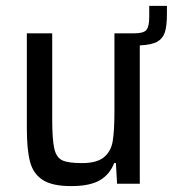

<svg xmlns="http://www.w3.org/2000/svg" viewBox="-20 -623 586 651"><path d="M546 -603V-576Q546 -535 539 -513.5Q532 -492 513 -481.5Q494 -471 454 -469V0H377L373 -70H367Q352 -31 318 -11.5Q284 8 221 8Q158 8 125.5 -12.5Q93 -33 82 -74Q71 -115 71 -188V-510H157V-221Q157 -150 164 -119.5Q171 -89 191 -79.5Q211 -70 258 -70Q308 -70 332 -89.5Q356 -109 362 -143.5Q368 -178 368 -245V-510H435Q467 -510 476.5 -521.5Q486 -533 486 -566V-603Z"/></svg>

Font: Saira Semi Condensed
Style: Regular
Weight: 400
Width: 4
Designer: Hector Gatti with collaboration of the Omnibus-Type team
Foundry: Omnibus-Type
Version: Version 1.001; ttfautohint (v1.8)